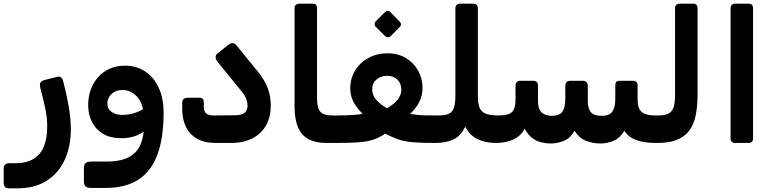

<svg xmlns="http://www.w3.org/2000/svg" viewBox="-68 -770 4195 1041"><path d="M-20 251Q-35 251 -41.5 243Q-48 235 -48 221V142Q-48 128 -39.5 121.5Q-31 115 -16 115H12Q77 115 115.5 90.5Q154 66 171 21.5Q188 -23 188 -84Q188 -133 177 -184.5Q166 -236 151 -291Q146 -312 151 -321.5Q156 -331 173 -336L240 -353Q254 -357 262.5 -351Q271 -345 276 -324Q292 -264 304 -196Q316 -128 316 -68Q316 23 283.5 95Q251 167 186.5 209Q122 251 27 251Z M425 249Q407 249 397 241.5Q387 234 387 212V139Q387 121 397 113.5Q407 106 429 106H514Q595 105 640.5 76.5Q686 48 702.5 -11Q719 -70 714 -161L819 -158Q819 -21 785 69.5Q751 160 681.5 204.5Q612 249 504 249ZM710 -159Q704 -217 671.5 -249.5Q639 -282 597 -282Q570 -282 551.5 -271Q533 -260 523.5 -243.5Q514 -227 514 -209Q514 -179 537.5 -163Q561 -147 594 -147Q637 -147 675 -162Q713 -177 728 -196L739 -85Q718 -54 674.5 -36Q631 -18 577 -21Q524 -23 486.5 -47Q449 -71 429.5 -111Q410 -151 410 -200Q410 -242 423 -280.5Q436 -319 461.5 -349Q487 -379 524.5 -396.5Q562 -414 610 -414Q671 -414 718 -383.5Q765 -353 792 -295.5Q819 -238 819 -158Z M1101 5Q1039 5 999 -18.5Q959 -42 939.5 -83.5Q920 -125 920 -177V-212Q920 -226 927.5 -233Q935 -240 953 -240H1015Q1026 -240 1031.5 -233.5Q1037 -227 1037 -214V-190Q1037 -167 1049.5 -155.5Q1062 -144 1087 -144L1206 -145Q1243 -145 1258.5 -159Q1274 -173 1274 -196Q1274 -215 1267.5 -233Q1261 -251 1241 -276L1112 -434Q1101 -448 1101 -460Q1101 -472 1111 -480L1169 -526Q1183 -537 1193.5 -536.5Q1204 -536 1215 -523L1316 -399Q1346 -364 1364.5 -332Q1383 -300 1391.5 -267Q1400 -234 1400 -195Q1400 -137 1375.5 -92Q1351 -47 1304 -21.5Q1257 4 1188 5Z M1745 5H1700Q1645 5 1606.5 -14.5Q1568 -34 1548.5 -78Q1529 -122 1529 -194V-726Q1529 -737 1536 -743.5Q1543 -750 1555 -750H1629Q1641 -750 1646 -743.5Q1651 -737 1651 -727V-239Q1651 -200 1659.5 -179.5Q1668 -159 1687 -151.5Q1706 -144 1736 -144H1760Q1775 -144 1775 -129V-25Q1775 5 1745 5Z M1748 5Q1730 5 1730 -13V-121Q1730 -132 1737 -138Q1744 -144 1755 -144Q1787 -144 1814.5 -145Q1842 -146 1863.5 -148Q1885 -150 1898 -153Q1881 -170 1865.5 -190.5Q1850 -211 1840.5 -236Q1831 -261 1831 -291Q1831 -345 1857.5 -388Q1884 -431 1930 -456Q1976 -481 2034 -481Q2090 -481 2132.5 -455.5Q2175 -430 2199 -387Q2223 -344 2223 -293Q2223 -253 2206 -218.5Q2189 -184 2155 -152Q2179 -149 2197.5 -147Q2216 -145 2241.5 -144.5Q2267 -144 2310 -144Q2317 -144 2322 -139.5Q2327 -135 2327 -127V-29Q2327 5 2291 5Q2234 5 2196 3Q2158 1 2130.5 -4Q2103 -9 2078 -19Q2053 -29 2021 -45Q1997 -30 1975 -20Q1953 -10 1924.5 -4.5Q1896 1 1854 3Q1812 5 1748 5ZM2030 -183Q2069 -205 2088.5 -230.5Q2108 -256 2108 -283Q2108 -317 2087 -338Q2066 -359 2031 -359Q1998 -359 1974 -339.5Q1950 -320 1950 -286Q1950 -254 1971 -230Q1992 -206 2030 -183ZM2050 -574Q2044 -568 2034.5 -568.5Q2025 -569 2019 -575L1970 -624Q1963 -631 1963 -640Q1963 -649 1970 -655L2019 -704Q2025 -711 2034 -711Q2043 -711 2049 -704L2097 -655Q2114 -638 2099 -623Z M2297 5Q2282 5 2282 -10V-114Q2282 -144 2312 -144Q2364 -144 2382.5 -166.5Q2401 -189 2401 -248V-723Q2401 -750 2427 -750H2498Q2523 -750 2523 -723V-248Q2523 -208 2532.5 -185.5Q2542 -163 2566 -153.5Q2590 -144 2633 -144Q2648 -144 2648 -129V-25Q2648 5 2618 5Q2568 5 2524.5 -14Q2481 -33 2454 -83Q2430 -31 2388.5 -13Q2347 5 2297 5Z M2917 8Q2894 8 2868 2Q2842 -4 2818 -21.5Q2794 -39 2777 -72Q2761 -42 2735 -25Q2709 -8 2679 -1.5Q2649 5 2618 5Q2603 5 2603 -10V-114Q2603 -144 2633 -144Q2688 -144 2707.5 -162Q2727 -180 2727 -230V-305Q2727 -317 2733.5 -324.5Q2740 -332 2752 -332H2824Q2849 -332 2849 -305V-223Q2849 -178 2869 -160Q2889 -142 2924 -142Q2966 -142 2981.5 -165Q2997 -188 2997 -233V-304Q2997 -316 3003.5 -324Q3010 -332 3022 -332H3094Q3106 -332 3112.5 -324Q3119 -316 3119 -304V-225Q3119 -181 3136 -161.5Q3153 -142 3195 -142Q3236 -142 3252 -165Q3268 -188 3268 -233V-308Q3268 -319 3273 -325.5Q3278 -332 3288 -332H3367Q3376 -332 3382.5 -325.5Q3389 -319 3389 -308V-230Q3389 -183 3410.5 -163.5Q3432 -144 3484 -144H3503Q3518 -144 3518 -129V-25Q3518 5 3487 5Q3428 5 3384.5 -9.5Q3341 -24 3317 -61Q3295 -22 3259.5 -7Q3224 8 3188 8Q3145 8 3108 -7Q3071 -22 3047 -61Q3025 -21 2989.5 -6.5Q2954 8 2917 8Z M3488 5Q3473 5 3473 -10V-114Q3473 -144 3503 -144Q3535 -144 3555 -153.5Q3575 -163 3583.5 -186.5Q3592 -210 3592 -254V-727Q3592 -737 3598.5 -743.5Q3605 -750 3615 -750H3691Q3702 -750 3708 -743.5Q3714 -737 3714 -727V-257Q3714 -192 3703.5 -142Q3693 -92 3667 -59Q3641 -26 3597.5 -10Q3554 6 3488 5Z M3916 5Q3906 5 3899.5 -1.5Q3893 -8 3893 -18V-727Q3893 -737 3899.5 -743.5Q3906 -750 3916 -750H3992Q4003 -750 4009 -743.5Q4015 -737 4015 -727V-18Q4015 -8 4009 -1.5Q4003 5 3992 5Z"/></svg>

Font: Rubik Light SemiBold
Style: Regular
Weight: 600
Version: Version 2.300;gftools[0.9.30]